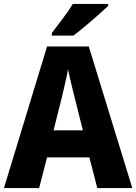

<svg xmlns="http://www.w3.org/2000/svg" viewBox="-20 -951 689 971"><path d="M472 0 432 -155H218L178 0H0L218 -716H429L649 0ZM360 -448Q355 -468 348 -496Q341 -524 334.5 -552.5Q328 -581 324 -601Q321 -581 314.5 -552.5Q308 -524 301.5 -496Q295 -468 290 -448L251 -292H399ZM527 -921Q508 -903 476.5 -875Q445 -847 411 -818.5Q377 -790 351 -771H242V-784Q267 -817 297.5 -857Q328 -897 348 -931H527Z"/></svg>

Font: Noto Sans SemiCondensed ExtraBold
Style: Regular
Weight: 800
Width: 4
Designer: Monotype Design Team
Foundry: Monotype Imaging Inc.
Version: Version 2.013; ttfautohint (v1.8.4.7-5d5b)